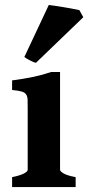

<svg xmlns="http://www.w3.org/2000/svg" viewBox="-20 -762 359 782"><path d="M29.3 0V-40.5Q62.5 -47.4 77.6 -55.4Q92.8 -63.5 92.8 -70.3V-312.5Q92.8 -337.4 92.5 -352.8Q92.3 -368.2 86.9 -376.7Q81.5 -385.3 68.4 -389.2Q55.2 -393.1 29.3 -395.5V-434.6Q75.2 -440.4 113.8 -448.5Q152.3 -456.5 188.5 -468.8H224.6V-70.3Q224.6 -64.5 238.5 -55.9Q252.4 -47.4 288.1 -40.5V0ZM126.5 -506.3Q122.1 -506.8 115.2 -509.8Q108.4 -512.7 101.3 -516.4Q94.2 -520 88.1 -523.7Q82 -527.3 79.1 -529.8L178.7 -741.7Q182.6 -741.2 192.1 -740Q201.7 -738.8 214.4 -736.8Q227.1 -734.9 241.2 -732.4Q255.4 -730 267.8 -727.8Q280.3 -725.6 290 -723.6Q299.8 -721.7 303.2 -720.7L319.3 -691.9Z"/></svg>

Font: Gentium Book Basic
Style: Bold
Weight: 700
Designer: J. Victor Gaultney and Annie Olsen
Foundry: SIL International
Version: Version 1.102; 2013; Maintenance release